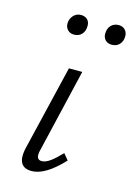

<svg xmlns="http://www.w3.org/2000/svg" viewBox="-100 -677 515 737"><g transform="rotate(15 157.0 -309.0)"><path d="M52 -43Q52 -55 55 -70L137 -413H190L112 -82Q109 -72 109 -62Q109 -42 128 -42Q143 -42 161 -55Q179 -68 204 -94L224 -70Q154 5 100 5Q52 5 52 -43ZM87 -578Q87 -596 99 -609.5Q111 -623 129 -623Q145 -623 154.5 -614Q164 -605 164 -589Q164 -568 152.5 -555.5Q141 -543 122 -543Q106 -543 96.5 -553Q87 -563 87 -578ZM237 -577Q237 -599 249 -611Q261 -623 279 -623Q295 -623 304.5 -613Q314 -603 314 -588Q314 -568 302.5 -555.5Q291 -543 272 -543Q256 -543 246.5 -552.5Q237 -562 237 -577Z"/></g></svg>

Font: Ysabeau Semilight
Style: Italic
Weight: 300
Italic angle: -12°
Designer: Christian Thalmann (Catharsis Fonts)
Version: Version 0.003